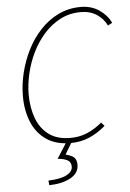

<svg xmlns="http://www.w3.org/2000/svg" viewBox="-59 -716 661 975"><g transform="rotate(-5 271.0 -228.0)"><path d="M278 12Q204 12 155 -22Q106 -56 82 -114.5Q58 -173 58 -246Q58 -304 72.5 -364Q87 -424 114.5 -479Q142 -534 182.5 -577.5Q223 -621 275 -646.5Q327 -672 390 -672Q444 -672 484 -644.5Q524 -617 542 -578L520 -566Q502 -602 468.5 -624Q435 -646 388 -646Q330 -646 283 -621.5Q236 -597 199.5 -556Q163 -515 138 -463.5Q113 -412 100.5 -357Q88 -302 88 -252Q88 -185 108 -131Q128 -77 170.5 -45.5Q213 -14 280 -14Q328 -14 367 -31Q406 -48 442 -78L458 -60Q419 -26 375 -7Q331 12 278 12ZM152 216 150 192Q212 190 243 173.5Q274 157 274 132Q274 109 257 99Q240 89 206 86L262 -2H290L248 68Q283 77 293.5 90Q304 103 304 124Q304 167 262 190.5Q220 214 152 216Z"/></g></svg>

Font: Source Sans Variable
Style: Italic
Weight: 200
Italic angle: -11°
Designer: Paul D. Hunt
Foundry: Adobe Systems Incorporated
Version: Version 3.006;hotconv 1.0.111;makeotfexe 2.5.65597